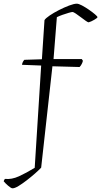

<svg xmlns="http://www.w3.org/2000/svg" viewBox="-80 -820 548 1040"><path d="M-12 200Q-20 200 -36 186Q-52 172 -60 162Q-58 154 -53 149Q-17 153 22.5 135Q62 117 108 89L143 -465L39 -469Q42 -486 52 -496L147 -499L161 -711Q167 -721 189 -736Q211 -751 239.5 -765.5Q268 -780 294.5 -790Q321 -800 336 -800Q346 -800 364 -790.5Q382 -781 401.5 -767.5Q421 -754 434.5 -742.5Q448 -731 448 -727Q448 -723 431 -713Q414 -703 400 -699Q396 -699 384 -707.5Q372 -716 357.5 -727Q343 -738 330.5 -746.5Q318 -755 312 -755Q308 -755 292 -750.5Q276 -746 258 -739.5Q240 -733 228 -727L210 -500H363L369 -491Q368 -484 363 -474Q358 -464 351 -457L204 -461L143 88Q131 101 110 119.5Q89 138 65 156.5Q41 175 20.5 187.5Q0 200 -12 200Z"/></svg>

Font: Texturina 72pt Thin
Style: Regular
Weight: 100
Designer: Guillermo Torres Carreño
Foundry: Omnibus-Type
Version: Version 1.002; ttfautohint (v1.8.3)